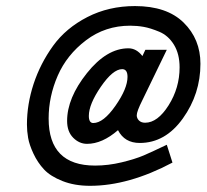

<svg xmlns="http://www.w3.org/2000/svg" viewBox="-20 -598 678 630"><path d="M527.3 -123 545.9 -64.5Q402.3 11.7 275.4 11.7Q224.6 11.7 185.1 -3.9Q145.5 -19.5 124.5 -42Q103.5 -64.5 89.8 -93.8Q76.2 -123 72.3 -145.5Q68.4 -168 68.4 -189.5Q68.4 -255.9 90.3 -322.8Q112.3 -389.6 154.3 -447.8Q196.3 -505.9 266.6 -542Q336.9 -578.1 422.9 -578.1Q527.3 -578.1 582.5 -523.9Q637.7 -469.7 637.7 -388.7Q637.7 -290 580.1 -209.5Q522.5 -128.9 438.5 -128.9Q388.7 -128.9 367.2 -170.9Q315.4 -126 265.6 -126Q240.2 -126 220.2 -146Q200.2 -166 200.2 -201.2Q200.2 -276.4 265.1 -357.9Q330.1 -439.5 401.4 -439.5Q427.7 -439.5 447.3 -414.1L457 -434.6H527.3L447.3 -269.5Q428.7 -232.4 428.7 -219.7Q428.7 -210 436 -202.6Q443.4 -195.3 456.1 -195.3Q497.1 -195.3 533.2 -252.4Q569.3 -309.6 569.3 -377Q569.3 -420.9 550.8 -451.2Q532.2 -481.4 502.9 -493.7Q473.6 -505.9 451.7 -509.8Q429.7 -513.7 407.2 -513.7Q325.2 -513.7 262.2 -465.8Q199.2 -418 169.4 -349.6Q139.6 -281.2 139.6 -209Q139.6 -54.7 292 -54.7Q335 -54.7 379.4 -65.4Q423.8 -76.2 451.2 -87.9Q478.5 -99.6 527.3 -123ZM286.1 -194.3Q319.3 -194.3 358.9 -251Q398.4 -307.6 398.4 -345.7Q398.4 -371.1 380.9 -371.1Q350.6 -371.1 311 -313.5Q271.5 -255.9 271.5 -217.8Q271.5 -194.3 286.1 -194.3Z"/></svg>

Font: Thabit-Bold-Oblique
Style: Bold Oblique
Weight: 700
Designer: Regenerated by Nadim Shaikli
Foundry: MAK Alagha
Version: 0.01